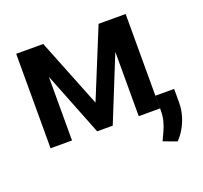

<svg xmlns="http://www.w3.org/2000/svg" viewBox="-128 -693 1101 1042"><g transform="rotate(-20 423.0 -172.0)"><path d="M380 -149.5 541.9 -545.5H645.6L425.1 0H335.2L119.7 -545.5H222.3ZM190 -545.5V0H66.1V-545.5ZM575.3 0V-545.5H698.2V0ZM806.5 -73.5V5Q806.5 41.5 796.9 76.7Q787.3 111.9 769.5 143.6Q751.8 175.4 727.3 201L650.2 172.6Q661.6 148.1 672.8 123.8Q683.9 99.4 691.2 72.1Q698.5 44.7 698.5 11.7V-73.5Z"/></g></svg>

Font: InterMG SemiBold
Style: Regular
Weight: 600
Designer: Rasmus Andersson
Foundry: rsms
Version: Version 3.019;December 26, 2023;FontCreator 15.0.0.2955 64-b